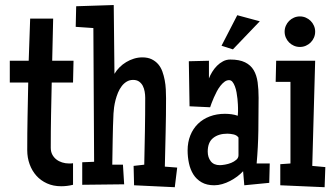

<svg xmlns="http://www.w3.org/2000/svg" viewBox="-20 -742 1343 774"><path d="M276.4 -497.1 274.4 -409.2H188.5Q187 -343.8 185.8 -278.3Q184.6 -212.9 184.6 -146.5Q184.6 -130.9 190.7 -119.1Q196.8 -107.4 207 -99.4Q217.3 -91.3 230.5 -87.2Q243.7 -83 257.8 -83Q262.2 -83 266.1 -83Q270 -83 274.4 -84V2.9Q251 8.8 226.6 8.8Q194.8 8.8 169.4 -2.7Q144 -14.2 126.5 -33.9Q108.9 -53.7 99.4 -80.1Q89.8 -106.4 89.8 -136.7Q89.8 -205.1 91.1 -272.9Q92.3 -340.8 93.8 -409.2H19.5V-497.1H95.7L101.6 -667H194.3L190.4 -497.1Z M694.3 -66.4 684.6 12.7 520.5 4.9 518.6 -73.2 561.5 -78.1Q563 -146 564.2 -212.9Q565.4 -279.8 565.4 -347.7Q565.4 -359.9 563.2 -372.6Q561 -385.3 555.7 -395.8Q550.3 -406.2 540.8 -413.1Q531.2 -419.9 516.6 -419.9Q502 -419.9 490.5 -412.8Q479 -405.8 470.5 -394.5Q461.9 -383.3 455.8 -368.7Q449.7 -354 445.8 -338.9Q441.9 -323.7 439.9 -309.3Q438 -294.9 437.5 -284.2Q435.1 -232.4 434.3 -181.2Q433.6 -129.9 432.6 -78.1H475.6L480.5 1L311.5 2.9V-87.9L359.4 -89.8L356.4 -628.9L285.2 -633.8L287.1 -716.8L438.5 -721.7L441.4 -444.3Q449.7 -458.5 461.9 -470.7Q474.1 -482.9 488.8 -491.7Q503.4 -500.5 520 -505.6Q536.6 -510.7 553.7 -510.7Q575.7 -510.7 591.3 -503.2Q606.9 -495.6 617.7 -483.2Q628.4 -470.7 634.5 -453.9Q640.6 -437 644 -418.7Q647.5 -400.4 648.4 -381.6Q649.4 -362.8 649.4 -345.7Q649.4 -276.4 647.7 -208Q646 -139.6 644.5 -70.3Z M1067.4 -83 1065.4 -4.9 964.8 4.9 960 -51.8Q949.7 -40.5 936.3 -30.5Q922.9 -20.5 907.5 -12.5Q892.1 -4.4 875.7 0.2Q859.4 4.9 843.8 4.9Q813.5 4.9 792.7 -7.1Q772 -19 759.5 -38.8Q747.1 -58.6 741.7 -84Q736.3 -109.4 736.3 -135.7Q736.3 -168.9 747.3 -196.3Q758.3 -223.6 778.1 -242.9Q797.9 -262.2 825.7 -272.7Q853.5 -283.2 886.7 -283.2Q899.9 -283.2 912.8 -281.5Q925.8 -279.8 938.5 -275.4Q939.5 -283.7 939.5 -291Q939.5 -298.3 939.5 -306.6Q939.5 -311 939 -321Q938.5 -331.1 937.3 -343.5Q936 -356 933.6 -369.4Q931.2 -382.8 927 -393.8Q922.9 -404.8 917.2 -411.9Q911.6 -418.9 903.3 -418.9Q894 -418.9 885.3 -412.6Q876.5 -406.2 868.7 -396.2Q860.8 -386.2 854.2 -373.8Q847.7 -361.3 842.3 -349.1Q836.9 -336.9 833 -326.4Q829.1 -315.9 827.1 -309.6L744.1 -313.5L741.2 -495.1L822.3 -497.1V-425.8Q827.1 -438.5 835.4 -452.1Q843.8 -465.8 854.7 -476.8Q865.7 -487.8 879.2 -494.9Q892.6 -502 908.2 -502Q945.3 -502 968 -490.7Q990.7 -479.5 1002.7 -459.2Q1014.6 -439 1018.6 -410.4Q1022.5 -381.8 1022.5 -347.7Q1022.5 -281.2 1021.5 -215.3Q1020.5 -149.4 1014.6 -83ZM941.4 -116.2V-187.5Q934.6 -197.3 921.1 -200.2Q907.7 -203.1 896.5 -203.1Q861.3 -203.1 839.4 -185.8Q817.4 -168.5 817.4 -130.9Q817.4 -107.9 829.6 -92Q841.8 -76.2 866.2 -76.2Q874 -76.2 887 -78.4Q899.9 -80.6 911.9 -85.4Q923.8 -90.3 932.6 -97.9Q941.4 -105.5 941.4 -116.2ZM1027.3 -656.2 918.9 -543 873 -557.6 936.5 -680.7Z M1250.5 -614.3Q1250.5 -601.6 1245.6 -590.3Q1240.7 -579.1 1232.4 -570.8Q1224.1 -562.5 1212.9 -557.6Q1201.7 -552.7 1189 -552.7Q1176.3 -552.7 1165 -557.6Q1153.8 -562.5 1145.5 -570.8Q1137.2 -579.1 1132.3 -590.3Q1127.4 -601.6 1127.4 -614.3Q1127.4 -627 1132.3 -638.2Q1137.2 -649.4 1145.5 -657.7Q1153.8 -666 1165 -670.9Q1176.3 -675.8 1189 -675.8Q1201.7 -675.8 1212.9 -670.9Q1224.1 -666 1232.4 -657.7Q1240.7 -649.4 1245.6 -638.2Q1250.5 -627 1250.5 -614.3ZM1291.5 -68.4 1288.6 12.7 1109.9 4.9V-80.1L1150.9 -83V-412.1H1091.3L1093.3 -497.1H1250.5L1238.8 -73.2Z"/></svg>

Font: Maiden Orange
Style: Regular
Weight: 400
Designer: Astigmatic (AOETI)
Foundry: Astigmatic (AOETI)
Version: Version 1.000